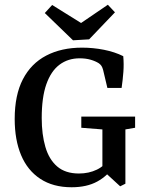

<svg xmlns="http://www.w3.org/2000/svg" viewBox="-20 -781 619 810"><path d="M282 9Q204 9 150 -26.5Q96 -62 69 -126.5Q42 -191 42 -279Q42 -380 76.5 -446.5Q111 -513 175 -546.5Q239 -580 326 -580Q373 -580 418.5 -571Q464 -562 500 -544Q503 -511 500.5 -477.5Q498 -444 493 -410H433L415 -486Q412 -497 408 -503Q404 -509 397 -514Q383 -523 362.5 -529Q342 -535 316 -535Q267 -535 231 -508Q195 -481 175.5 -425.5Q156 -370 156 -283Q156 -214 171.5 -161Q187 -108 221.5 -78.5Q256 -49 313 -49Q355 -49 389 -65.5Q423 -82 444 -117L459 -79Q434 -39 390 -15Q346 9 282 9ZM487 5 427 -50H412V-235L323 -242V-289H550V-242L509 -235V-6ZM465 -729 356 -615 288 -611 169 -726 200 -760 322 -684 435 -761Z"/></svg>

Font: Yrsa Medium
Style: Regular
Weight: 500
Designer: Anna Giedrys (Yrsa+Rasa design), David Brezina (Yrsa art-direction, Rasa art-direction, design)
Foundry: Rosetta Type Foundry
Version: Version 2.004